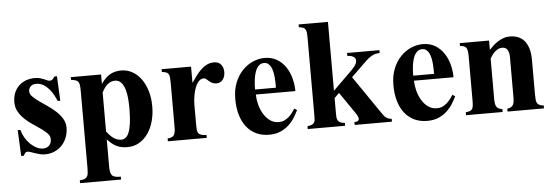

<svg xmlns="http://www.w3.org/2000/svg" viewBox="-55 -862 3635 1258"><g transform="rotate(-5 1763.0 -232.5)"><path d="M368.2 -147.9Q368.2 -180.2 351.6 -207Q335 -233.9 310.3 -256.6Q285.6 -279.3 256.6 -298.8Q227.5 -318.4 202.9 -335.9Q178.2 -353.5 161.6 -370.4Q145 -387.2 145 -404.8Q145 -424.8 158.2 -437.5Q171.4 -450.2 194.8 -450.2Q221.2 -450.2 242.4 -437.3Q263.7 -424.3 279.8 -405.3Q295.9 -386.2 307.4 -364.7Q318.8 -343.3 326.2 -326.2H342.8L335 -487.8H317.9Q315.4 -483.9 312.5 -479.5Q309.6 -475.1 305.9 -471.4Q302.2 -467.8 297.4 -465.3Q292.5 -462.9 285.2 -462.9Q277.3 -462.9 268.8 -467Q260.3 -471.2 249.3 -475.8Q238.3 -480.5 223.6 -484.6Q209 -488.8 189 -488.8Q157.7 -488.8 130.9 -478.8Q104 -468.8 84.2 -450Q64.5 -431.2 53.2 -404.1Q42 -377 42 -342.8Q42 -307.1 58.1 -279.3Q74.2 -251.5 98.1 -229Q122.1 -206.5 150.4 -188Q178.7 -169.4 202.6 -152.3Q226.6 -135.3 242.7 -118.4Q258.8 -101.6 258.8 -82Q258.8 -52.7 242.7 -38.3Q226.6 -23.9 204.1 -23.9Q182.1 -23.9 160.2 -35.2Q138.2 -46.4 119.4 -64.9Q100.6 -83.5 86.4 -107.9Q72.3 -132.3 65.9 -158.2H47.9L56.2 12.2H73.2Q77.6 2.9 83.5 -4.6Q89.4 -12.2 100.1 -12.2Q107.9 -12.2 120.1 -7.8Q132.3 -3.4 147.5 1.7Q162.6 6.8 179.2 11Q195.8 15.1 212.9 15.1Q246.1 15.1 274.7 2.9Q303.2 -9.3 324 -31Q344.7 -52.7 356.4 -82.5Q368.2 -112.3 368.2 -147.9Z M939.9 -236.8Q939.9 -293 925.8 -339.4Q911.6 -385.7 887.2 -418.9Q862.8 -452.1 829.3 -470.5Q795.9 -488.8 757.8 -488.8Q714.4 -488.8 682.9 -470.5Q651.4 -452.1 624 -412.1V-474.1H424.8V-456.1Q443.4 -453.6 454.6 -450.2Q465.8 -446.8 471.9 -438.5Q478 -430.2 480 -415.5Q481.9 -400.9 481.9 -377V129.9Q481.9 148.9 480.2 162.8Q478.5 176.8 472.7 185.5Q466.8 194.3 455.6 199Q444.3 203.6 424.8 204.1V223.1H694.8V204.1Q672.4 204.1 658.4 200.9Q644.5 197.8 637 189.2Q629.4 180.7 626.7 166.3Q624 151.9 624 129.9V-47.9Q649.4 -17.6 680.4 -1.2Q711.4 15.1 753.9 15.1Q799.3 15.1 834 -5.9Q868.7 -26.9 892.3 -61.8Q916 -96.7 928 -142.1Q939.9 -187.5 939.9 -236.8ZM789.6 -236.8Q789.6 -179.7 784.4 -141.4Q779.3 -103 770 -79.8Q760.7 -56.6 747.8 -46.9Q734.9 -37.1 719.7 -37.1Q702.6 -37.1 688.7 -42.7Q674.8 -48.3 663.6 -57.1Q652.3 -65.9 642.6 -76.9Q632.8 -87.9 624 -99.1V-355Q631.3 -370.1 640.1 -383.1Q648.9 -396 659.7 -405.5Q670.4 -415 682.9 -420.4Q695.3 -425.8 710 -425.8Q735.8 -425.8 751.5 -408.2Q767.1 -390.6 775.6 -363Q784.2 -335.4 786.9 -302Q789.6 -268.6 789.6 -236.8Z M1429.7 -419.9Q1429.7 -449.2 1414.1 -469Q1398.4 -488.8 1367.7 -488.8Q1340.8 -488.8 1319.1 -477.5Q1297.4 -466.3 1279.3 -448.5Q1261.2 -430.7 1245.8 -409.2Q1230.5 -387.7 1215.8 -367.2V-474.1H1022V-456.1Q1039.6 -453.6 1049.8 -450.2Q1060.1 -446.8 1065.4 -438.5Q1070.8 -430.2 1072.3 -415.5Q1073.7 -400.9 1073.7 -377V-92.8Q1073.7 -73.7 1072 -60.1Q1070.3 -46.4 1064.7 -37.6Q1059.1 -28.8 1048.8 -24.2Q1038.6 -19.5 1022 -19V0H1277.8V-19Q1254.4 -19.5 1241.9 -24.2Q1229.5 -28.8 1223.6 -37.6Q1217.8 -46.4 1216.8 -60.1Q1215.8 -73.7 1215.8 -92.8V-226.1Q1215.8 -235.4 1217 -251.2Q1218.3 -267.1 1221.7 -285.2Q1225.1 -303.2 1230.7 -322Q1236.3 -340.8 1244.6 -356Q1252.9 -371.1 1264.6 -380.6Q1276.4 -390.1 1292 -390.1Q1300.8 -390.1 1308.1 -383.8Q1315.4 -377.4 1323.7 -370.1Q1332 -362.8 1343.8 -356.4Q1355.5 -350.1 1373 -350.1Q1386.2 -350.1 1396.7 -355.5Q1407.2 -360.8 1414.6 -370.4Q1421.9 -379.9 1425.8 -392.6Q1429.7 -405.3 1429.7 -419.9Z M1882.8 -129.9 1865.7 -141.1Q1856.9 -127.4 1846.4 -113.5Q1835.9 -99.6 1822.8 -88.1Q1809.6 -76.7 1793.5 -69.3Q1777.3 -62 1757.8 -62Q1723.1 -62 1698 -81.1Q1672.9 -100.1 1656.2 -128.9Q1639.6 -157.7 1631.3 -191.4Q1623 -225.1 1622.6 -254.9H1882.8Q1882.8 -296.9 1871.8 -338.6Q1860.8 -380.4 1838.4 -413.8Q1815.9 -447.3 1781.5 -468Q1747.1 -488.8 1699.7 -488.8Q1663.1 -488.8 1625 -472.9Q1586.9 -457 1555.9 -425.5Q1524.9 -394 1505.4 -346.9Q1485.8 -299.8 1485.8 -236.8Q1485.8 -179.2 1499.5 -132.6Q1513.2 -85.9 1539.1 -53.2Q1564.9 -20.5 1602.3 -2.7Q1639.6 15.1 1687 15.1Q1731.9 15.1 1764.2 0.2Q1796.4 -14.6 1819.3 -36.6Q1842.3 -58.6 1857.4 -83.7Q1872.6 -108.9 1882.8 -129.9ZM1757.8 -288.1H1620.6Q1620.6 -301.8 1621.3 -319.6Q1622.1 -337.4 1624.8 -356Q1627.4 -374.5 1632.3 -392.6Q1637.2 -410.6 1645.3 -424.8Q1653.3 -439 1665.3 -447.5Q1677.2 -456.1 1693.8 -456.1Q1710 -456.1 1720.9 -447.5Q1731.9 -439 1739 -425Q1746.1 -411.1 1750 -393.3Q1753.9 -375.5 1755.6 -356.7Q1757.3 -337.9 1757.6 -320.1Q1757.8 -302.2 1757.8 -288.1Z M2495.6 0V-19Q2482.4 -20 2473.6 -23.4Q2464.8 -26.9 2457.8 -32.5Q2450.7 -38.1 2444.3 -46.1Q2438 -54.2 2430.7 -64.9L2260.7 -313L2363.8 -413.1Q2380.4 -429.7 2402.8 -442.4Q2425.3 -455.1 2454.6 -455.1V-474.1H2241.7V-455.1Q2263.7 -454.1 2277.6 -447.3Q2291.5 -440.4 2295.4 -428.2Q2299.3 -416 2291.7 -399.2Q2284.2 -382.3 2262.7 -360.8L2134.8 -234.9V-688H1941.9V-669.9Q1958.5 -667.5 1968.8 -663.8Q1979 -660.2 1984.1 -651.9Q1989.3 -643.6 1991 -629.2Q1992.7 -614.7 1992.7 -590.8V-83Q1992.7 -67.4 1991.7 -56.2Q1990.7 -44.9 1985.6 -37.4Q1980.5 -29.8 1970.2 -25.4Q1960 -21 1941.9 -19V0H2187.5V-19Q2168.9 -20.5 2158.2 -25.6Q2147.5 -30.8 2142.3 -39.1Q2137.2 -47.4 2136 -58.3Q2134.8 -69.3 2134.8 -83V-187L2166.5 -217.8L2264.6 -75.2Q2274.9 -59.6 2278.6 -49.1Q2282.2 -38.6 2279.8 -31.7Q2277.3 -24.9 2269.8 -22Q2262.2 -19 2250.5 -19V0Z M2922.9 -129.9 2905.8 -141.1Q2897 -127.4 2886.5 -113.5Q2876 -99.6 2862.8 -88.1Q2849.6 -76.7 2833.5 -69.3Q2817.4 -62 2797.9 -62Q2763.2 -62 2738 -81.1Q2712.9 -100.1 2696.3 -128.9Q2679.7 -157.7 2671.4 -191.4Q2663.1 -225.1 2662.6 -254.9H2922.9Q2922.9 -296.9 2911.9 -338.6Q2900.9 -380.4 2878.4 -413.8Q2856 -447.3 2821.5 -468Q2787.1 -488.8 2739.7 -488.8Q2703.1 -488.8 2665 -472.9Q2627 -457 2595.9 -425.5Q2564.9 -394 2545.4 -346.9Q2525.9 -299.8 2525.9 -236.8Q2525.9 -179.2 2539.6 -132.6Q2553.2 -85.9 2579.1 -53.2Q2605 -20.5 2642.3 -2.7Q2679.7 15.1 2727.1 15.1Q2772 15.1 2804.2 0.2Q2836.4 -14.6 2859.4 -36.6Q2882.3 -58.6 2897.5 -83.7Q2912.6 -108.9 2922.9 -129.9ZM2797.9 -288.1H2660.6Q2660.6 -301.8 2661.4 -319.6Q2662.1 -337.4 2664.8 -356Q2667.5 -374.5 2672.4 -392.6Q2677.2 -410.6 2685.3 -424.8Q2693.4 -439 2705.3 -447.5Q2717.3 -456.1 2733.9 -456.1Q2750 -456.1 2761 -447.5Q2772 -439 2779.1 -425Q2786.1 -411.1 2790 -393.3Q2793.9 -375.5 2795.7 -356.7Q2797.4 -337.9 2797.6 -320.1Q2797.9 -302.2 2797.9 -288.1Z M3495.6 0V-19Q3478.5 -21 3468.3 -25.6Q3458 -30.3 3452.9 -38.8Q3447.8 -47.4 3446.3 -60.5Q3444.8 -73.7 3444.8 -92.8V-324.2Q3444.8 -361.8 3436.8 -392.3Q3428.7 -422.9 3412.6 -444.3Q3396.5 -465.8 3371.6 -477.3Q3346.7 -488.8 3313 -488.8Q3290 -488.8 3270 -481.4Q3250 -474.1 3232.7 -462.9Q3215.3 -451.7 3201.2 -438.2Q3187 -424.8 3175.8 -413.1V-474.1H2982.9V-456.1Q2999 -453.6 3009 -450.2Q3019 -446.8 3024.4 -438.5Q3029.8 -430.2 3031.7 -415.5Q3033.7 -400.9 3033.7 -377V-92.8Q3033.7 -71.3 3032 -57.6Q3030.3 -43.9 3025.1 -36.1Q3020 -28.3 3009.8 -24.7Q2999.5 -21 2982.9 -19V0H3223.6V-19Q3209 -21 3199.7 -25.9Q3190.4 -30.8 3185.1 -39.1Q3179.7 -47.4 3177.7 -60.5Q3175.8 -73.7 3175.8 -92.8V-356Q3182.6 -367.2 3190.9 -378.7Q3199.2 -390.1 3209.2 -399.2Q3219.2 -408.2 3231 -414.1Q3242.7 -419.9 3256.8 -419.9Q3281.7 -419.9 3292.2 -401.6Q3302.7 -383.3 3302.7 -354V-92.8Q3302.7 -73.7 3300.8 -60.5Q3298.8 -47.4 3293.7 -39.1Q3288.6 -30.8 3279.3 -25.9Q3270 -21 3255.9 -19V0Z"/></g></svg>

Font: Galatia SIL
Style: Bold
Weight: 700
Designer: Development by SIL's NRSI team
Version: Version 2.1